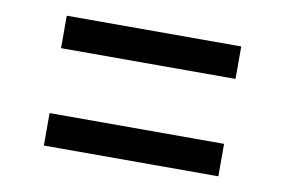

<svg xmlns="http://www.w3.org/2000/svg" viewBox="-46 -563 693 466"><g transform="rotate(10 300.0 -330.0)"><path d="M85 -410V-490H515V-410ZM85 -170V-250H515V-170Z"/></g></svg>

Font: JetBrainsMonoNL NFM
Style: Regular
Weight: 400
Monospace: yes
Designer: Philipp Nurullin, Konstantin Bulenkov
Foundry: JetBrains
Version: Version 2.304; ttfautohint (v1.8.4.7-5d5b);Nerd Fonts 3.3.0